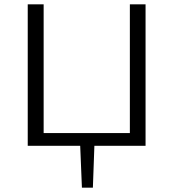

<svg xmlns="http://www.w3.org/2000/svg" viewBox="-20 -678 807 893"><path d="M657 -658V0H419L412 195H361L353 0H109V-658H183V-59H584V-658Z"/></svg>

Font: Ysabeau Infant
Style: Regular
Weight: 400
Designer: Christian Thalmann (Catharsis Fonts)
Version: Version 0.003